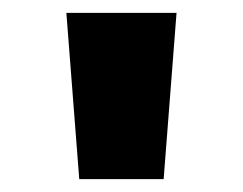

<svg xmlns="http://www.w3.org/2000/svg" viewBox="-20 -749 377 298"><path d="M103 -471H234L254 -729H83Z"/></svg>

Font: Noto Sans Gurmukhi Condensed Black
Style: Regular
Weight: 900
Width: 3
Designer: Jelle Bosma - Monotype Design Team
Foundry: Monotype Imaging Inc.
Version: Version 2.004